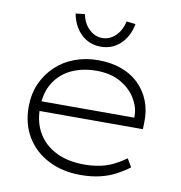

<svg xmlns="http://www.w3.org/2000/svg" viewBox="-83 -809 843 896"><g transform="rotate(10 339.0 -361.5)"><path d="M357 10Q271 10 204.5 -24Q138 -58 101 -119Q64 -180 64 -261Q64 -322 85.5 -371Q107 -420 145 -456.5Q183 -493 235 -512.5Q287 -532 347 -532Q407 -532 456 -514.5Q505 -497 539.5 -463.5Q574 -430 592 -384Q610 -338 608 -282L607 -251H104V-297H580L559 -283L558 -307Q558 -347 533.5 -387.5Q509 -428 462 -455Q415 -482 346 -482Q283 -482 231 -458.5Q179 -435 148 -386.5Q117 -338 117 -264Q117 -196 147 -146Q177 -96 232.5 -68.5Q288 -41 367 -41Q420 -41 465 -54.5Q510 -68 561 -105L584 -66Q558 -46 524.5 -28Q491 -10 449.5 0Q408 10 357 10ZM346 -596Q292 -596 254 -631.5Q216 -667 204 -728L247 -733Q257 -688 284.5 -662.5Q312 -637 346 -637Q380 -637 407.5 -662.5Q435 -688 445 -733L488 -728Q476 -667 438 -631.5Q400 -596 346 -596Z"/></g></svg>

Font: Lexend Exa ExtraLight
Style: Regular
Weight: 250
Designer: Bonnie Shaver-Troup, Thomas Jockin
Foundry: Lexend
Version: Version 1.007